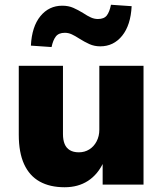

<svg xmlns="http://www.w3.org/2000/svg" viewBox="-20 -777 685 808"><path d="M252 11Q190 11 147 -13Q104 -37 81.5 -86Q59 -135 59 -210V-500H245V-213Q245 -188 252 -171Q259 -154 274 -145Q289 -136 312 -136Q336 -136 355.5 -148Q375 -160 386.5 -182Q398 -204 398 -231V-500H584V0H412V-95H416Q392 -43 350.5 -16Q309 11 252 11ZM197 -579 110 -585Q114 -665 150 -709Q186 -753 242 -753Q268 -753 288.5 -744Q309 -735 330 -722Q348 -710 362.5 -703.5Q377 -697 392 -697Q418 -697 429.5 -712Q441 -727 447 -757L534 -751Q530 -671 494 -626.5Q458 -582 402 -582Q377 -582 356 -591.5Q335 -601 313 -615Q296 -626 282 -632.5Q268 -639 253 -639Q227 -639 215 -623.5Q203 -608 197 -579Z"/></svg>

Font: Nunito Sans 9pt Black
Style: Regular
Weight: 900
Version: Version 3.101;gftools[0.9.27]